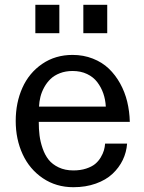

<svg xmlns="http://www.w3.org/2000/svg" viewBox="-20 -761 595 793"><path d="M126 -624V-741.2H225.1V-624ZM324.2 -624V-741.2H422.9V-624ZM283.2 12.2Q211.9 12.2 157 -24.9Q102.1 -62 73.5 -124Q44.9 -186 44.9 -261.2Q44.9 -336.9 72.5 -398.4Q100.1 -460 154.3 -497.1Q208.5 -534.2 279.8 -534.2Q324.7 -534.2 363.3 -519Q401.9 -503.9 429.2 -477.8Q456.5 -451.7 476.1 -416.5Q495.6 -381.3 505.4 -341.1Q515.1 -300.8 516.1 -257.8H140.1Q140.1 -227.5 143.3 -201.7Q146.5 -175.8 156 -148.2Q165.5 -120.6 180.9 -101.3Q196.3 -82 222.4 -69.6Q248.5 -57.1 283.2 -57.1Q312.5 -57.1 335.7 -64.7Q358.9 -72.3 372.8 -83.7Q386.7 -95.2 396 -110.8Q405.3 -126.5 409.2 -140.1Q413.1 -153.8 414.1 -168H504.9Q502.4 -132.3 487.1 -100.3Q471.7 -68.4 444.6 -43Q417.5 -17.6 375.7 -2.7Q334 12.2 283.2 12.2ZM279.8 -467.8Q251 -467.8 227.5 -458.7Q204.1 -449.7 188.7 -434.8Q173.3 -419.9 162.6 -400.4Q151.9 -380.9 147 -361.1Q142.1 -341.3 141.1 -320.8H417Q415.5 -349.6 406.7 -375Q397.9 -400.4 381.8 -421.6Q365.7 -442.9 339.6 -455.3Q313.5 -467.8 279.8 -467.8Z"/></svg>

Font: Standard
Style: Regular
Weight: 400
Designer: Bryce Wilner
Version: Version 2.000;PS 2.0;hotconv 16.6.51;makeotf.lib2.5.65220 DE